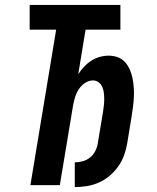

<svg xmlns="http://www.w3.org/2000/svg" viewBox="-20 -755 640 783"><path d="M285 8V-93Q301 -93 317.5 -97.5Q334 -102 347.5 -113Q361 -124 369 -140Q377 -156 379 -172L400 -298Q402 -311 403.5 -324.5Q405 -338 405 -351Q405 -364 403.5 -376.5Q402 -389 397 -400.5Q392 -412 382 -419.5Q372 -427 359 -427Q342 -427 326.5 -416.5Q311 -406 301 -390.5Q291 -375 286 -358Q281 -341 278 -325L224 0H104L209 -634H101V-735H471V-634H329L299 -452Q309 -468 322.5 -482.5Q336 -497 352.5 -507.5Q369 -518 387 -523Q405 -528 423 -528Q443 -528 460.5 -521.5Q478 -515 490 -501.5Q502 -488 509.5 -471Q517 -454 520.5 -435.5Q524 -417 525.5 -398Q527 -379 526 -359.5Q525 -340 522.5 -320.5Q520 -301 517 -282L499 -172Q495 -147 486.5 -123Q478 -99 463 -77.5Q448 -56 427.5 -38.5Q407 -21 383 -10.5Q359 0 334 4Q309 8 285 8Z"/></svg>

Font: Iosevka SS04 Extended Oblique
Style: Bold
Weight: 700
Width: 7
Italic angle: -9°
Monospace: yes
Designer: Belleve Invis
Foundry: Belleve Invis
Version: Version 19.0.0; ttfautohint (v1.8.4)